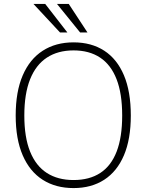

<svg xmlns="http://www.w3.org/2000/svg" viewBox="-20 -949 747 979"><path d="M355 10Q264 10 197.8 -32.2Q131.5 -74.5 95.8 -157Q60 -239.5 60 -360Q60 -481.5 95.8 -564.5Q131.5 -647.5 197.8 -690.2Q264 -733 355 -733Q446 -733 511.5 -690.5Q577 -648 612 -565Q647 -482 647 -360Q647 -239.5 612 -157.2Q577 -75 511.5 -32.5Q446 10 355 10ZM355 -31Q436 -31 491.2 -67Q546.5 -103 574.8 -176.2Q603 -249.5 603 -360Q603 -472 574.2 -545.5Q545.5 -619 490.2 -655.5Q435 -692 355 -692Q275 -692 219 -655.2Q163 -618.5 133.5 -544.8Q104 -471 104 -360Q104 -249 133.5 -176Q163 -103 219 -67Q275 -31 355 -31ZM286 -783.5 150.5 -929H210.5L323.5 -783.5ZM388.5 -783.5 270.5 -929H330.5L426 -783.5Z"/></svg>

Font: Public Sans Thin Thin
Style: Regular
Weight: 250
Version: Version 2.001